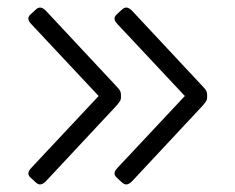

<svg xmlns="http://www.w3.org/2000/svg" viewBox="-20 -528 623 508"><path d="M62 -57Q55 -63 55 -69Q55 -76 63 -84L241 -274L63 -464Q55 -472 55 -479Q55 -485 62 -491L74 -502Q80 -508 86 -508Q93 -508 101 -500L285 -303Q287 -301 291.5 -296Q296 -291 298 -287Q300 -283 300 -278V-270Q300 -264 296.5 -259Q293 -254 290 -250.5Q287 -247 285 -245L101 -48Q93 -40 86 -40Q80 -40 74 -46ZM290 -57Q283 -63 283 -69Q283 -76 291 -84L469 -274L291 -464Q283 -472 283 -479Q283 -485 290 -491L302 -502Q308 -508 314 -508Q321 -508 329 -500L513 -303Q515 -301 519.5 -296Q524 -291 526 -287Q528 -283 528 -278V-270Q528 -264 524.5 -259Q521 -254 518 -250.5Q515 -247 513 -245L329 -48Q321 -40 314 -40Q308 -40 302 -46Z"/></svg>

Font: Mitr ExtraLight
Style: Regular
Weight: 250
Designer: Thanarat Vachiruckul
Foundry: Cadson Demak Co.,Ltd.
Version: Version 1.000